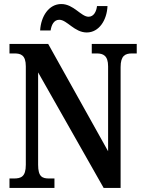

<svg xmlns="http://www.w3.org/2000/svg" viewBox="-20 -932 715 952"><path d="M410 -771C471 -771 510 -832 513 -902H461C458 -875 445 -849 419 -849C382 -849 345 -912 284 -912C222 -912 183 -851 179 -781H231C235 -808 247 -834 274 -834C312 -834 349 -771 410 -771ZM27 0H250V-47H224C190 -47 169 -55 169 -115V-573L494 0H578V-599C578 -656 601 -667 634 -667H658V-714H435V-667H460C491 -667 516 -657 516 -603V-182L219 -714H27V-667H52C83 -667 108 -659 108 -603V-115C108 -55 84 -47 48 -47H27Z"/></svg>

Font: Noto Serif Bengali Condensed SemiBold
Style: Regular
Weight: 600
Width: 3
Designer: Juan Bruce, Universal Thirst, Indian Type Foundry and the Monotype Design Team.
Foundry: Monotype Imaging Inc.
Version: Version 2.003